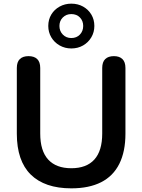

<svg xmlns="http://www.w3.org/2000/svg" viewBox="-20 -1020 778 1050"><path d="M370 10Q297 10 241.5 -9Q186 -28 148 -65.5Q110 -103 91 -159Q72 -215 72 -289V-648Q72 -681 88.5 -697Q105 -713 136 -713Q167 -713 183.5 -697Q200 -681 200 -648V-290Q200 -195 243.5 -147.5Q287 -100 370 -100Q453 -100 496 -147.5Q539 -195 539 -290V-648Q539 -681 555.5 -697Q572 -713 603 -713Q633 -713 649.5 -697Q666 -681 666 -648V-289Q666 -191 632.5 -124Q599 -57 533 -23.5Q467 10 370 10ZM370 -755Q335 -755 306 -771.5Q277 -788 260.5 -816Q244 -844 244 -878Q244 -913 260.5 -940.5Q277 -968 306 -984Q335 -1000 370 -1000Q406 -1000 434.5 -984Q463 -968 479.5 -940.5Q496 -913 496 -878Q496 -844 479.5 -816Q463 -788 434.5 -771.5Q406 -755 370 -755ZM370 -812Q399 -812 417 -831Q435 -850 435 -878Q435 -906 417 -924.5Q399 -943 370 -943Q342 -943 323.5 -924.5Q305 -906 305 -878Q305 -850 323.5 -831Q342 -812 370 -812Z"/></svg>

Font: Nunito ExtraLight
Style: Bold
Weight: 700
Version: Version 3.602